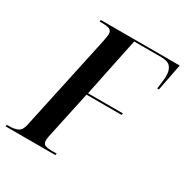

<svg xmlns="http://www.w3.org/2000/svg" viewBox="-195 -847 945 981"><g transform="rotate(30 278.0 -357.0)"><path d="M-30 0 -27 -10H-12Q17 -10 37 -19.5Q57 -29 64 -63L185 -625Q187 -637 189.5 -651Q192 -665 192 -672Q192 -692 177 -698Q162 -704 137 -704H119L121 -714H586L555 -555H545Q548 -578 550.5 -599Q553 -620 553 -632Q554 -664 539 -684Q524 -704 483 -704H323L251 -357H457L455 -347H248L188 -67Q185 -50 185 -41Q185 -21 198.5 -15.5Q212 -10 234 -10H267L264 0Z"/></g></svg>

Font: Noto Serif Display Condensed SemiBold
Style: Italic
Weight: 600
Width: 3
Italic angle: -12°
Designer: Monotype Design Team
Foundry: Monotype Imaging Inc.
Version: Version 2.009